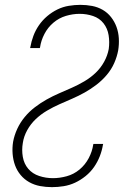

<svg xmlns="http://www.w3.org/2000/svg" viewBox="-20 -763 540 791"><path d="M194 8Q169 8 145 3.5Q121 -1 100.5 -12.5Q80 -24 65 -42Q50 -60 42 -82Q34 -104 32 -129Q30 -154 34 -179Q39 -206 51 -232Q63 -258 81.5 -280.5Q100 -303 123.5 -321Q147 -339 172 -353Q197 -367 223.5 -378.5Q250 -390 276 -401.5Q302 -413 327.5 -428Q353 -443 374 -463Q395 -483 409 -508.5Q423 -534 428 -561Q432 -590 427.5 -618Q423 -646 406.5 -667Q390 -688 363.5 -697Q337 -706 308 -706Q280 -706 251.5 -697.5Q223 -689 200 -669.5Q177 -650 163 -623Q149 -596 145 -568L144 -565H104L105 -569Q109 -592 117.5 -615Q126 -638 140.5 -659Q155 -680 174.5 -696.5Q194 -713 216.5 -724Q239 -735 263.5 -739Q288 -743 311 -743Q336 -743 359.5 -738.5Q383 -734 403 -722.5Q423 -711 437.5 -692.5Q452 -674 460 -652Q468 -630 469.5 -605.5Q471 -581 467 -556Q462 -529 450.5 -503Q439 -477 420 -454.5Q401 -432 377.5 -414Q354 -396 329 -382Q304 -368 277.5 -356.5Q251 -345 225 -333.5Q199 -322 173.5 -307Q148 -292 127 -272Q106 -252 92 -226.5Q78 -201 74 -174Q69 -145 74 -116.5Q79 -88 96.5 -67.5Q114 -47 141.5 -38Q169 -29 198 -29Q226 -29 255 -37Q284 -45 307.5 -64.5Q331 -84 345.5 -111.5Q360 -139 364 -167L365 -170H405L404 -166Q400 -142 391 -119Q382 -96 367.5 -75Q353 -54 332.5 -37.5Q312 -21 289.5 -10.5Q267 0 242.5 4Q218 8 194 8Z"/></svg>

Font: Iosevka Extralight Oblique
Style: Regular
Weight: 200
Italic angle: -9°
Monospace: yes
Designer: Belleve Invis
Foundry: Belleve Invis
Version: Version 32.5.0; ttfautohint (v1.8.4)